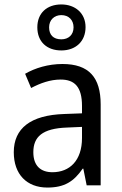

<svg xmlns="http://www.w3.org/2000/svg" viewBox="-20 -834 548 864"><path d="M256 -607C320 -607 365 -647 365 -712C365 -775 318 -814 256 -814C191 -814 148 -775 148 -711C148 -646 191 -607 256 -607ZM256 -657C220 -657 201 -677 201 -711C201 -744 224 -766 256 -766C289 -766 311 -744 311 -711C311 -677 288 -657 256 -657ZM261 -546C197 -546 138 -528 93 -502L120 -438C162 -460 206 -476 253 -476C316 -476 349 -443 349 -357V-324L269 -321C117 -316 42 -256 42 -149C42 -49 101 10 193 10C270 10 312 -17 352 -75H355L370 0H433V-364C433 -486 380 -546 261 -546ZM281 -260 349 -263V-213C349 -111 293 -59 216 -59C164 -59 130 -87 130 -149C130 -218 170 -256 281 -260Z"/></svg>

Font: Noto Sans Lao UI SemCond
Style: Regular
Weight: 400
Width: 4
Designer: Monotype Design Team
Foundry: Monotype Imaging Inc.
Version: Version 2.000